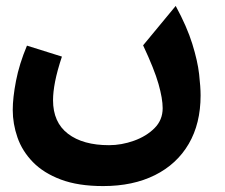

<svg xmlns="http://www.w3.org/2000/svg" viewBox="-20 -381 759 648"><path d="M328 247Q244 247 185.5 225Q127 203 91 166Q55 129 39 83Q23 37 23 -10Q23 -51 34 -108Q45 -165 71 -227L189 -190Q173 -142 166 -106Q159 -70 159 -43Q159 32 209.5 70.5Q260 109 348 109Q390 109 432 94Q474 79 501.5 51.5Q529 24 529 -16Q529 -48 515 -97.5Q501 -147 463 -228L573 -361Q611 -291 629 -233Q647 -175 652 -131Q657 -87 657 -59Q657 36 617 104.5Q577 173 503 210Q429 247 328 247Z"/></svg>

Font: Readex Pro SemiBold
Style: Regular
Weight: 600
Designer: Bonnie Shaver-Troup, Thomas Jockin
Foundry: Lexend
Version: Version 1.204; ttfautohint (v1.8.4.7-5d5b)